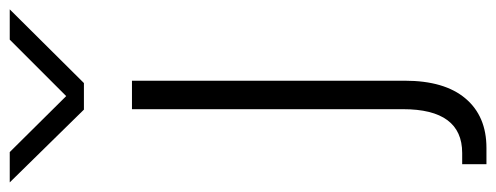

<svg xmlns="http://www.w3.org/2000/svg" viewBox="-385 -471 1038 402"><g transform="rotate(-90 134.0 -270.0)"><path d="M-46.9 -768.6H16.6L133.8 -650.4L252 -768.6H315.4L161.1 -613.3H105.5ZM-8.8 178.7H14.6Q106.4 178.7 106.4 54.7V-512.7H166V58.6Q166 141.6 128.9 185.5Q91.8 229.5 25.4 229.5H-8.8Z"/></g></svg>

Font: Gothic A1 Light
Style: Regular
Weight: 300
Version: Version 2.50